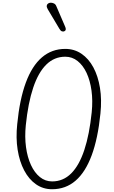

<svg xmlns="http://www.w3.org/2000/svg" viewBox="-20 -1358 823 1388"><path d="M356 10Q291.5 10 240.2 -25.8Q189 -61.5 155 -125.8Q121 -190 107.5 -275.5Q94 -361 104.5 -460.5Q122 -640 166.8 -761Q211.5 -882 283 -943.2Q354.5 -1004.5 452 -1004.5Q517.5 -1004.5 569.2 -969.2Q621 -934 655 -870.8Q689 -807.5 702.8 -722.2Q716.5 -637 706 -537Q688 -357.5 643 -235.8Q598 -114 526.5 -52Q455 10 356 10ZM166.5 -452.5Q158 -368 168 -294.5Q178 -221 203.8 -165.2Q229.5 -109.5 268.5 -78Q307.5 -46.5 357 -46.5Q436.5 -46.5 494.5 -104.2Q552.5 -162 589.5 -273.8Q626.5 -385.5 643 -546.5Q651.5 -630.5 641.5 -703.2Q631.5 -776 605.8 -831Q580 -886 540.8 -917Q501.5 -948 452 -948Q372.5 -948 314.8 -891.2Q257 -834.5 220 -724Q183 -613.5 166.5 -452.5ZM409 -1150.5 324.5 -1292.5Q316.5 -1307 318 -1317Q319.5 -1327 327.8 -1332.5Q336 -1338 346.5 -1338.5Q358 -1338.5 369.5 -1333.2Q381 -1328 386.5 -1315L450 -1167.5Q454.5 -1157.5 455.2 -1150.8Q456 -1144 453.8 -1139.8Q451.5 -1135.5 446 -1132.5Q438 -1128 427.8 -1131.5Q417.5 -1135 409 -1150.5Z"/></svg>

Font: Edu SA Hand Cursive
Style: Regular
Weight: 400
Designer: Tina and Corey Anderson, Eben Sorkin, Mirko Velimirovic
Foundry: Google for Education
Version: Version 2.000